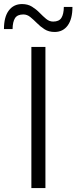

<svg xmlns="http://www.w3.org/2000/svg" viewBox="-59 -950 386 970"><path d="M99.5 0V-713H170.5V0ZM217 -788.5Q187.5 -788.5 166.2 -802Q145 -815.5 128 -833Q110.5 -850.5 94.2 -863.8Q78 -877 59 -877Q29 -877 17 -858.5Q5 -840 4.5 -803H-39Q-39 -864.5 -14.5 -897Q10 -929.5 52.5 -929.5Q81.5 -929.5 102.8 -916.2Q124 -903 141 -885.5Q158 -868 174.2 -854.5Q190.5 -841 209.5 -841Q239.5 -841 251.2 -859.8Q263 -878.5 263.5 -915H307Q307 -854 283 -821.2Q259 -788.5 217 -788.5Z"/></svg>

Font: Heraclito Light
Style: Regular
Weight: 300
Designer: Kostas Bartsokas (font) & Cristiano Sobral (main changes)
Foundry: Kostas Bartsokas (font) & Cristiano Sobral (main changes)
Version: Version 1.00;July 8, 2020;FontCreator 13.0.0.2655 64-bit